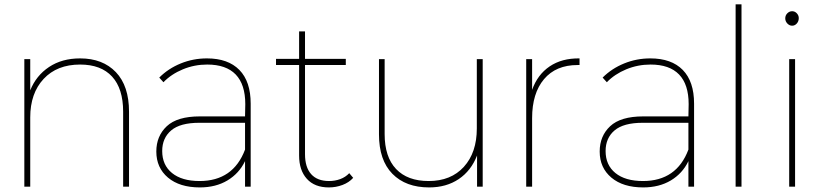

<svg xmlns="http://www.w3.org/2000/svg" viewBox="-20 -844 3722 868"><path d="M563.3 -338.9V0H536.7V-338.9Q536.7 -443.3 486.7 -497.8Q436.7 -552.2 342.2 -552.2Q237.8 -552.2 177.2 -487.2Q116.7 -422.2 116.7 -313.3V0H90V-576.7H116.7V-435.6Q143.3 -502.2 201.7 -541.1Q260 -580 342.2 -580Q444.4 -580 503.9 -517.8Q563.3 -455.6 563.3 -338.9Z M1113.3 -375.6V0H1087.8V-115.6Q1061.1 -60 1008.3 -28.3Q955.6 3.3 883.3 3.3Q792.2 3.3 739.4 -41.1Q686.7 -85.6 686.7 -158.9Q686.7 -228.9 733.9 -273.3Q781.1 -317.8 883.3 -317.8H1087.8L1088.9 -373.3Q1088.9 -462.2 1045.6 -507.2Q1002.2 -552.2 916.7 -552.2Q858.9 -552.2 806.7 -530.6Q754.4 -508.9 718.9 -472.2L700 -493.3Q741.1 -534.4 797.2 -557.2Q853.3 -580 915.6 -580Q1011.1 -580 1062.2 -527.8Q1113.3 -475.6 1113.3 -375.6ZM1087.8 -167.8V-288.9H881.1Q794.4 -288.9 753.9 -254.4Q713.3 -220 713.3 -161.1Q713.3 -97.8 757.8 -61.7Q802.2 -25.6 882.2 -25.6Q1034.4 -25.6 1087.8 -167.8Z M1466.7 3.3Q1402.2 3.3 1367.2 -35.6Q1332.2 -74.4 1332.2 -141.1V-550H1227.8V-577.8H1332.2V-702.2H1358.9V-577.8H1543.3V-550H1358.9V-146.7Q1358.9 -87.8 1386.7 -56.7Q1414.4 -25.6 1467.8 -25.6Q1494.4 -25.6 1518.3 -34.4Q1542.2 -43.3 1558.9 -61.1L1576.7 -40Q1557.8 -18.9 1528.3 -7.8Q1498.9 3.3 1466.7 3.3Z M2162.2 0H2136.7V-141.1Q2110 -72.2 2053.9 -34.4Q1997.8 3.3 1920 3.3Q1814.4 3.3 1753.9 -58.3Q1693.3 -120 1693.3 -236.7V-576.7H1718.9V-237.8Q1718.9 -134.4 1770.6 -80Q1822.2 -25.6 1917.8 -25.6Q2018.9 -25.6 2077.2 -90Q2135.6 -154.4 2135.6 -263.3V-576.7H2162.2Z M2600 -580V-550H2591.1Q2493.3 -550 2439.4 -486.1Q2385.6 -422.2 2385.6 -310V0H2358.9V-576.7H2385.6V-437.8Q2410 -506.7 2465 -543.9Q2520 -581.1 2600 -580Z M3117.8 -375.6V0H3092.2V-115.6Q3065.6 -60 3012.8 -28.3Q2960 3.3 2887.8 3.3Q2796.7 3.3 2743.9 -41.1Q2691.1 -85.6 2691.1 -158.9Q2691.1 -228.9 2738.3 -273.3Q2785.6 -317.8 2887.8 -317.8H3092.2L3093.3 -373.3Q3093.3 -462.2 3050 -507.2Q3006.7 -552.2 2921.1 -552.2Q2863.3 -552.2 2811.1 -530.6Q2758.9 -508.9 2723.3 -472.2L2704.4 -493.3Q2745.6 -534.4 2801.7 -557.2Q2857.8 -580 2920 -580Q3015.6 -580 3066.7 -527.8Q3117.8 -475.6 3117.8 -375.6ZM3092.2 -167.8V-288.9H2885.6Q2798.9 -288.9 2758.3 -254.4Q2717.8 -220 2717.8 -161.1Q2717.8 -97.8 2762.2 -61.7Q2806.7 -25.6 2886.7 -25.6Q3038.9 -25.6 3092.2 -167.8Z M3332.2 -824.4V0H3305.6V-824.4Z M3530 -761.1Q3530 -774.4 3539.4 -783.9Q3548.9 -793.3 3561.1 -793.3Q3573.3 -793.3 3582.2 -783.9Q3591.1 -774.4 3591.1 -762.2Q3591.1 -747.8 3582.2 -737.8Q3573.3 -727.8 3561.1 -727.8Q3548.9 -727.8 3539.4 -737.8Q3530 -747.8 3530 -761.1ZM3574.4 -576.7V0H3547.8V-576.7Z"/></svg>

Font: Paperlogy 1 Thin
Style: Regular
Weight: 250
Designer: redesigned by Lee Juim, glyphs from Gmarket Sans & Montserrat
Foundry: PT&
Version: Version 1.001